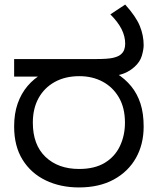

<svg xmlns="http://www.w3.org/2000/svg" viewBox="-20 -810 691 842"><path d="M326 12Q245 12 180.5 -19Q116 -50 79 -109.5Q42 -169 42 -255Q42 -312 57.5 -356Q73 -400 101 -433Q129 -466 168 -488L186 -474H42V-551H398Q452 -551 474 -556Q496 -561 507 -569Q520 -579 524.5 -591.5Q529 -604 529 -618Q529 -651 513 -682.5Q497 -714 464 -747L529 -790Q576 -738 593 -696.5Q610 -655 610 -612Q610 -593 602 -565.5Q594 -538 569 -516Q556 -504 538 -494.5Q520 -485 496 -480L491 -488Q529 -464 555.5 -431.5Q582 -399 596 -356Q610 -313 610 -255Q610 -177 576 -117Q542 -57 478.5 -22.5Q415 12 326 12ZM327 -69Q395 -69 439.5 -96Q484 -123 506 -169.5Q528 -216 528 -272Q528 -337 501.5 -382.5Q475 -428 430 -452Q385 -476 328 -476Q266 -476 220 -450.5Q174 -425 149 -379.5Q124 -334 124 -272Q124 -175 179.5 -122Q235 -69 327 -69Z"/></svg>

Font: kannada25
Style: Book
Weight: 400
Designer: Jelle Bosma - Monotype Design Team
Foundry: Monotype Imaging Inc.
Version: Version 2.003